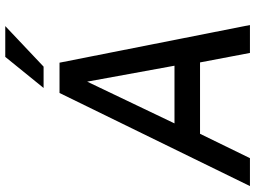

<svg xmlns="http://www.w3.org/2000/svg" viewBox="-140 -829 969 729"><g transform="rotate(-90 344.5 -464.5)"><path d="M2.5 0 356 -723H471L614 0H508L472 -189.5H201L108.5 0ZM240.5 -286.5H459.5L399 -618ZM375 -783.5 493 -929H610L456 -783.5Z"/></g></svg>

Font: Public Sans Thin Medium
Style: Italic
Weight: 500
Italic angle: -8°
Version: Version 2.001